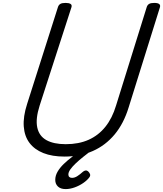

<svg xmlns="http://www.w3.org/2000/svg" viewBox="-20 -1055 1118 1317"><path d="M422 19Q338 19 277.5 -5Q217 -29 182.5 -74.5Q148 -120 143 -187.5Q138 -255 166 -342L378 -1008Q383 -1022 394.5 -1028.5Q406 -1035 430 -1035Q453 -1035 464 -1028Q475 -1021 470 -1005L252 -331Q223 -240 235.5 -181Q248 -122 298 -94Q348 -66 431 -66Q520 -66 587.5 -96Q655 -126 702.5 -185Q750 -244 776 -331L987 -1008Q992 -1022 1003.5 -1028.5Q1015 -1035 1038 -1035Q1086 -1035 1077 -1005L863 -320Q829 -208 766.5 -133Q704 -58 617.5 -19.5Q531 19 422 19ZM430 242Q396 242 377.5 224.5Q359 207 359 179Q359 150 375 122.5Q391 95 417.5 69.5Q444 44 477 19Q510 -6 545 -31L611 -32V-26Q580 -2 551 21Q522 44 499 66Q476 88 462.5 107Q449 126 449 142Q449 153 455.5 159Q462 165 474 165Q492 165 510 153.5Q528 142 549 123Q557 116 567 114.5Q577 113 587 123Q594 130 597.5 139.5Q601 149 594 160Q579 181 551.5 200Q524 219 492 230.5Q460 242 430 242Z"/></svg>

Font: Playwrite CO
Style: Regular
Weight: 400
Designer: Veronika Burian, José Scaglione
Foundry: TypeTogether
Version: Version 1.000